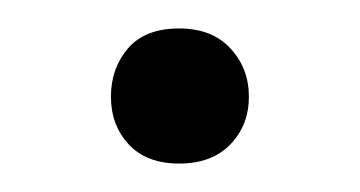

<svg xmlns="http://www.w3.org/2000/svg" viewBox="-20 -302 253 135"><path d="M106 -187Q83 -187 70.5 -200.5Q58 -214 58 -234Q58 -254 70 -268Q82 -282 106 -282Q129 -282 142 -268Q155 -254 155 -234Q155 -214 142 -200.5Q129 -187 106 -187Z"/></svg>

Font: Tilda Sans Medium
Style: Regular
Weight: 500
Designer: ParaType Ltd
Foundry: ParaType Ltd
Version: Version 1.009